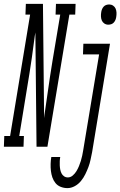

<svg xmlns="http://www.w3.org/2000/svg" viewBox="-81 -755 620 988"><path d="M-61 0 -59 -55H-29L74 -680H50L52 -735H140L146 -147Q146 -151 147 -156Q148 -161 148 -165L164 -276Q170 -317 176 -358.5Q182 -400 189 -441L229 -680H205L207 -735H308L306 -680H276L163 0H107L101 -588Q100 -584 99.5 -579Q99 -574 98 -570L83 -459Q77 -418 70.5 -376.5Q64 -335 57 -294L18 -55H42L40 0ZM476 -628Q465 -628 456 -634Q447 -640 443 -649.5Q439 -659 438.5 -670Q438 -681 440 -693Q441 -700 444 -707.5Q447 -715 452.5 -721Q458 -727 465.5 -729.5Q473 -732 481 -732Q492 -732 501 -726Q510 -720 514 -710.5Q518 -701 518.5 -690Q519 -679 517 -667Q516 -660 513 -652.5Q510 -645 504.5 -639Q499 -633 491.5 -630.5Q484 -628 476 -628ZM266 213Q248 213 231.5 206.5Q215 200 204.5 187Q194 174 188.5 158Q183 142 181 124.5Q179 107 179.5 88.5Q180 70 183 53H229Q227 63 226.5 74Q226 85 226.5 96Q227 107 229 117.5Q231 128 235.5 137Q240 146 248.5 152Q257 158 268 158Q282 158 293.5 148Q305 138 312.5 125.5Q320 113 325.5 99.5Q331 86 335 73Q339 60 342 46Q345 32 347 19L429 -475H346L348 -530H485L393 28Q389 47 385 66.5Q381 86 374 104.5Q367 123 358 141.5Q349 160 335.5 176.5Q322 193 303.5 203Q285 213 266 213Z"/></svg>

Font: Iosevka Slab Light
Style: Italic
Weight: 300
Italic angle: -9°
Monospace: yes
Designer: Belleve Invis
Foundry: Belleve Invis
Version: Version 11.1.1; ttfautohint (v1.8.3)